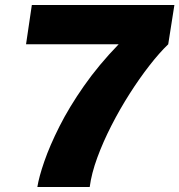

<svg xmlns="http://www.w3.org/2000/svg" viewBox="-20 -743 713 763"><path d="M128.5 0Q134.5 -39 156 -101.2Q177.5 -163.5 216.2 -240.5Q255 -317.5 313.5 -401.2Q372 -485 451.5 -567H83.5L106.5 -723H673L648.5 -567Q613.5 -533.5 573.8 -482.5Q534 -431.5 495 -370.2Q456 -309 422.8 -244Q389.5 -179 366.5 -116.2Q343.5 -53.5 336.5 0Z"/></svg>

Font: Public Sans Black
Style: Italic
Weight: 900
Italic angle: -8°
Designer: The Public Sans project authors (U.S. Web Design System). Libre Franklin designed by Pablo Impallari and Rodrigo Fuenzal
Version: Version 1.007; ttfautohint (v1.8.1) -l 8 -r 50 -G 200 -x 14 